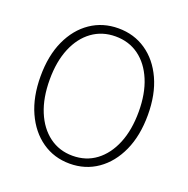

<svg xmlns="http://www.w3.org/2000/svg" viewBox="-133 -867 986 1006"><g transform="rotate(20 360.0 -364.0)"><path d="M360 13Q273 13 205.5 -34Q138 -81 99.5 -166Q61 -251 61 -366Q61 -481 99.5 -565Q138 -649 205.5 -695Q273 -741 360 -741Q447 -741 514.5 -695Q582 -649 620.5 -565Q659 -481 659 -366Q659 -251 620.5 -166Q582 -81 514.5 -34Q447 13 360 13ZM360 -31Q435 -31 490.5 -72.5Q546 -114 577 -189Q608 -264 608 -366Q608 -467 577 -541Q546 -615 490.5 -655.5Q435 -696 360 -696Q286 -696 230 -655.5Q174 -615 143 -541Q112 -467 112 -366Q112 -264 143 -189Q174 -114 230 -72.5Q286 -31 360 -31Z"/></g></svg>

Font: Noto Sans KR ExtraLight
Style: Regular
Weight: 250
Designer: Ryoko NISHIZUKA  (kana, bopomofo & ideographs); Paul D. Hunt (Latin, Greek & Cyrillic); Sandoll Communications , Soo-you
Foundry: Adobe
Version: Version 2.004-H2;hotconv 1.0.118;makeotfexe 2.5.65603